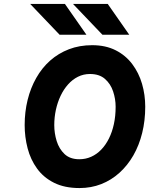

<svg xmlns="http://www.w3.org/2000/svg" viewBox="-20 -941 756 973"><path d="M383 12Q307 12 253.8 -14.8Q200.5 -41.5 167.8 -86.8Q135 -132 120 -189.2Q105 -246.5 105 -307Q105 -374 120 -434.8Q135 -495.5 163.8 -546.2Q192.5 -597 234.2 -634Q276 -671 329.5 -691.5Q383 -712 447 -712Q515.5 -712 566.2 -686.2Q617 -660.5 650.2 -616.2Q683.5 -572 699.8 -516.2Q716 -460.5 716 -400Q716 -329.5 700.5 -267Q685 -204.5 655.8 -153.5Q626.5 -102.5 585.2 -65.2Q544 -28 493 -8Q442 12 383 12ZM382 -134Q414 -134 442 -146.5Q470 -159 492.8 -182.5Q515.5 -206 532 -239Q548.5 -272 557.2 -312.5Q566 -353 566 -400Q566 -439.5 553.2 -477.8Q540.5 -516 512 -541Q483.5 -566 436 -566Q403 -566 375 -552Q347 -538 324.8 -513Q302.5 -488 287 -455.2Q271.5 -422.5 263.2 -384.5Q255 -346.5 255 -307Q255 -266 267.2 -226.2Q279.5 -186.5 307.2 -160.2Q335 -134 382 -134ZM282 -765 133 -921H309L418 -765ZM499 -765 350 -921H526L635 -765Z"/></svg>

Font: Overpass Black
Style: Italic
Weight: 900
Italic angle: -10°
Designer: Delve Withrington, Dave Bailey, Thomas Jockin
Foundry: Delve Fonts LLC
Version: Version 4.000